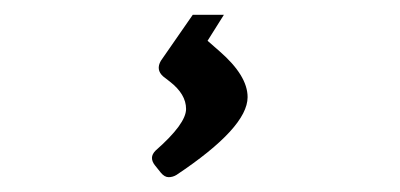

<svg xmlns="http://www.w3.org/2000/svg" viewBox="-20 -23 540 259"><path d="M240 -3H282L260 32L276 46Q314 79 314 108Q314 149 218 213Q213 216 207.5 216Q202 216 197 210L189 200Q185 195 185 190Q185 185 190 180Q231 144 231 124Q231 104 209 87L200 80Q190 71 197 59Z"/></svg>

Font: Crete Round
Style: Regular
Weight: 400
Designer: Veronika Burian
Foundry: TypeTogether
Version: Version 1.001